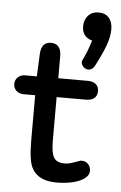

<svg xmlns="http://www.w3.org/2000/svg" viewBox="-50 -685 461 731"><g transform="rotate(5 181.0 -319.5)"><path d="M84 -314V-142Q84 -103 88 -75Q92 -47 102 -31Q127 10 194 10Q229 10 257 3Q285 -4 301 -16.5Q317 -29 317 -45Q317 -60 307.5 -70.5Q298 -81 283 -81Q281 -81 279.5 -81Q278 -81 276 -80Q257 -73 244 -69Q231 -65 218 -65Q188 -65 177 -83Q166 -101 166 -148V-314H278Q299 -314 310 -323.5Q321 -333 321 -350Q321 -367 310 -376.5Q299 -386 278 -386H166V-471Q166 -494 156 -506Q146 -518 127 -518Q91 -518 88 -474L84 -386H40Q23 -386 12 -376Q1 -366 1 -350Q1 -334 12 -324Q23 -314 40 -314ZM282 -540Q276 -521 269.5 -503.5Q263 -486 256 -472Q253 -466 251.5 -462.5Q250 -459 250 -454Q250 -445 258.5 -437Q267 -429 277 -429Q292 -429 301 -445Q327 -495 339 -528Q351 -561 351 -589Q351 -617 337 -633Q323 -649 297 -649Q273 -649 258 -633Q243 -617 243 -591Q243 -571 253 -558Q263 -545 282 -540Z"/></g></svg>

Font: Beiruti Medium
Style: Regular
Weight: 500
Designer: Arlette Boutros
Foundry: Boutros
Version: Version 1.41